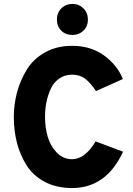

<svg xmlns="http://www.w3.org/2000/svg" viewBox="-20 -942 675 972"><path d="M347 -765Q312 -765 290 -787Q268 -809 268 -843Q268 -877 290.5 -899.5Q313 -922 347 -922Q380 -922 402.5 -899.5Q425 -877 425 -843Q425 -809 402.5 -787Q380 -765 347 -765ZM345 10Q266 10 206.5 -21.5Q147 -53 114 -106Q81 -159 65.5 -220Q50 -281 50 -350Q50 -413 66 -473.5Q82 -534 115 -588.5Q148 -643 207.5 -676.5Q267 -710 345 -710Q440 -710 507 -661Q574 -612 602 -542L466 -481Q437 -524 410.5 -544Q384 -564 345 -564Q308 -564 280 -544.5Q252 -525 237 -492.5Q222 -460 215 -424.5Q208 -389 208 -350Q208 -297 221.5 -250Q235 -203 267.5 -169.5Q300 -136 345 -136Q410 -136 464 -226L603 -174Q518 10 345 10Z"/></svg>

Font: Overpass Heavy
Style: Regular
Weight: 900
Designer: Delve Withrington, Thomas Jockin
Foundry: Delve Fonts
Version: Version 3.000;DELV;Overpass